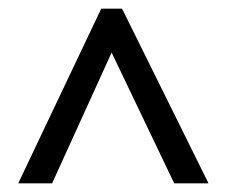

<svg xmlns="http://www.w3.org/2000/svg" viewBox="-20 -735 521 442"><path d="M22 -313 213 -715H261L460 -313H381L237 -614L100 -313Z"/></svg>

Font: Noto Sans Thai Condensed
Style: Regular
Weight: 400
Width: 3
Designer: Monotype Design Team
Foundry: Monotype Imaging Inc.
Version: Version 2.002